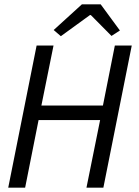

<svg xmlns="http://www.w3.org/2000/svg" viewBox="-20 -866 640 886"><path d="M18 0 149 -656H227L171 -379H455L510 -656H588L457 0H379L442 -312H158L96 0ZM260.8 -699 227.7 -727.5 357.8 -845.9H444.7L533.3 -725.3L494.5 -700.2L399.1 -796.5H395.1Z"/></svg>

Font: SourceCodeVF
Style: Italic
Weight: 200
Italic angle: -11°
Monospace: yes
Designer: Paul D. Hunt, Teo Tuominen
Foundry: Adobe
Version: Version 1.026;hotconv 1.1.0;makeotfexe 2.6.0